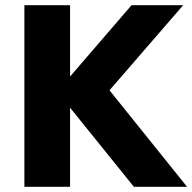

<svg xmlns="http://www.w3.org/2000/svg" viewBox="-20 -720 741 740"><path d="M487 -700H686L402 -372L701 0H496L250 -305V0H74V-700H250V-425Z"/></svg>

Font: renner_700bold
Style: Bold
Weight: 700
Version: Version 003.000 ; ttfautohint (v0.97) -l 8 -r 50 -G 200 -x 1